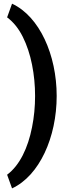

<svg xmlns="http://www.w3.org/2000/svg" viewBox="-20 -810 392 1042"><path d="M170.4 -289.1C170.4 -231.4 165 -174.8 153.8 -119.1C131.8 -7.3 86.9 87.4 18.6 138.2L45.4 212.4C194.3 143.1 287.6 -65.4 287.6 -289.1C287.6 -512.2 194.3 -720.7 45.4 -790L18.6 -715.8C52.7 -690.4 81.1 -655.3 103.5 -610.4C126 -565.4 142.6 -515.1 153.8 -459.5C165 -403.3 170.4 -346.7 170.4 -289.1Z"/></svg>

Font: Vazirmatn
Style: Bold
Weight: 700
Designer: Saber Rastikerdar
Foundry: Saber Rastikerdar
Version: Version 33.003